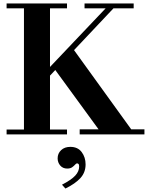

<svg xmlns="http://www.w3.org/2000/svg" viewBox="-20 -774 852 1106"><path d="M18 0V-28H118V-726H18V-754H366V-726H268V-28H366V0ZM439 0V-29H812V0ZM558 -15 288 -385 403 -490 746 -15ZM244 -313V-363L598 -736H643ZM467 -726V-754H750V-726ZM357 312 337 290Q391 262 413.5 237.5Q436 213 436 185Q436 174 432 170.5Q428 167 424 167Q419 167 412.5 174.5Q406 182 395.5 189.5Q385 197 367 197Q342 197 327 179.5Q312 162 312 138Q312 110 332 91Q352 72 385 72Q428 72 450.5 102Q473 132 473 173Q473 219 443.5 251.5Q414 284 357 312Z"/></svg>

Font: Libre Bodoni SemiBold
Style: Regular
Weight: 600
Designer: Pablo Impallari, Rodrigo Fuenzalida
Foundry: Impallari Type
Version: Version 2.005;gftools[0.9.23]